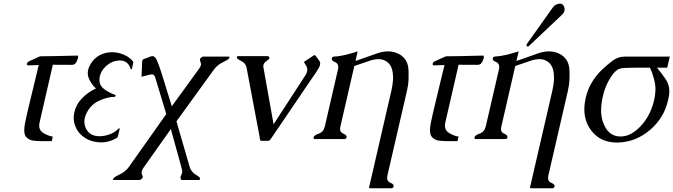

<svg xmlns="http://www.w3.org/2000/svg" viewBox="-20 -762 3690 1052"><path d="M269.5 -407.2 197.3 -92.8Q194.8 -82 194.8 -73.2Q194.8 -45.4 221.7 -30.8Q248.5 -16.1 269 -13.7L263.7 11.2H197.8Q179.2 10.7 159.4 8.1Q139.6 5.4 124 -10.7Q112.8 -22.5 112.8 -49.3Q112.8 -67.4 118.2 -92.3Q123.5 -118.7 128.9 -142.1Q130.4 -147.9 142.6 -199.7L192.4 -405.8Q156.2 -404.8 137.7 -403.8H135.3Q126 -403.8 127.4 -413.1L127.9 -414.1Q129.9 -421.9 139.6 -426.3Q149.4 -431.2 183.6 -446.3Q189.9 -449.2 192.9 -450.7Q199.2 -453.6 203.1 -453.6L281.7 -454.6L402.8 -457.5H403.3Q408.2 -457.5 408.2 -451.2Q408.2 -448.7 407.7 -445.3Q406.2 -439 401.9 -428.7Q393.1 -406.7 375 -406.7Z M636.7 -58.1 624 -9.3Q581.5 18.1 534.2 18.1H531.2Q481.9 17.1 446.3 -6.3Q413.6 -26.9 398.7 -56.9Q383.8 -86.9 383.8 -115.2Q383.8 -126 385.7 -137.7Q386.7 -143.1 387.7 -148.4Q397 -188.5 426.8 -220.7Q460.4 -256.8 505.9 -277.3Q479 -300.8 465.3 -336.4Q460.9 -348.1 460.9 -360.8Q460.9 -369.6 462.9 -378.9Q466.8 -396 478.5 -414.6Q516.6 -474.1 593.8 -476.1Q627.4 -476.1 660.6 -461.4Q693.8 -446.8 710.9 -421.9L702.6 -384.8Q702.1 -381.8 699.2 -381.8Q696.3 -381.8 695.8 -384.8Q681.6 -430.7 636.7 -430.7Q627.4 -430.7 617.2 -428.7Q585.9 -422.9 560.3 -399.2Q534.7 -375.5 527.3 -345.2Q524.4 -333.5 524.9 -322.8Q524.9 -292.5 552 -272.7Q579.1 -252.9 613.8 -241.2L611.3 -231.9Q568.4 -231 524.4 -210.9Q480.5 -190.9 456.5 -147Q447.8 -130.9 444.3 -115.2Q441.9 -104.5 442.4 -94.7Q442.4 -74.7 451.7 -56.6Q472.7 -15.6 525.4 -15.6Q551.8 -15.6 580.6 -25.9Q609.4 -36.1 630.4 -58.1Z M1070.3 -384.8Q1079.1 -396.5 1081.1 -406.7L1081.5 -408.2Q1082 -414.1 1076.2 -429.7Q1074.7 -433.6 1075.7 -437Q1076.2 -439.5 1077.6 -441.9Q1081.1 -446.3 1085.4 -448.7Q1088.9 -451.7 1093.3 -451.7H1234.9Q1237.8 -451.7 1237.8 -448.7L1237.3 -447.3Q1236.8 -444.8 1234.9 -441.9Q1231 -437.5 1227.5 -435.1Q1220.2 -430.2 1210 -425.5Q1199.7 -420.9 1188.5 -414.1Q1165.5 -399.4 1153.3 -382.3L946.8 -97.2L1020 154.8Q1024.9 170.4 1039.1 184.6Q1044.9 190.4 1051.5 194.3Q1058.1 198.2 1063.5 202.1Q1073.2 207.5 1075.7 214.4Q1076.2 215.3 1076.2 219.2Q1075.7 220.7 1075.2 221.2Q1073.7 224.1 1070.3 224.1H977.5Q970.7 224.1 969.7 214.4Q969.7 212.9 968.8 210.9Q968.8 209 969.7 205.6Q970.7 201.2 973.1 197Q975.6 192.9 977.1 187Q979 179.2 978 171.9Q977.5 167 974.1 154.8L916 -54.7L766.1 157.2Q759.8 166.5 756.8 176.8L756.3 180.7Q754.4 188.5 761.2 202.1Q762.7 205.6 762.2 209Q761.7 211.4 759.8 214.4Q756.8 218.3 752 221.2Q747.6 224.1 744.6 224.1H602.5Q599.1 224.1 599.1 221.7Q599.1 219.2 603 214.4Q605 210.9 610.4 207.5Q617.2 202.6 627.2 198.2Q637.2 193.8 649.4 186.5Q671.4 172.4 684.6 154.8L891.1 -137.2L832 -332.5Q825.7 -354.5 814 -354.5H813.5Q803.7 -354.5 780.8 -348.1L755.4 -341.3L758.8 -421.4Q759.3 -426.8 759.3 -427.7Q761.2 -436 768.1 -438.5L807.1 -453.1Q811 -454.6 814.9 -454.6Q829.6 -454.6 839.8 -431.6Q852.5 -401.9 866.7 -356.4L921.4 -179.7Z M1423.3 -393.1 1479 -81.1 1653.8 -350.1Q1660.6 -360.4 1662.6 -370.1Q1663.6 -375 1663.6 -379.9Q1663.6 -392.1 1656.7 -403.3L1645 -422.4L1696.8 -457Q1700.2 -460 1702.6 -460Q1706.1 -460 1709.5 -456.1L1730 -428.2Q1734.4 -422.4 1734.4 -414.6Q1734.4 -411.1 1733.4 -406.7Q1731.9 -399.4 1727.1 -390.6Q1713.9 -367.2 1691.4 -335.9L1463.9 -1Q1460.4 3.9 1457.5 6.8Q1454.6 9.3 1451.7 9.3H1410.6Q1407.2 9.3 1405.8 6.3Q1404.8 4.9 1403.8 -1.2Q1402.8 -7.3 1402.8 -10.3L1331.1 -390.6Q1327.1 -409.2 1314 -419.9Q1305.2 -426.3 1296.1 -430.7Q1287.1 -435.1 1282.2 -439.5Q1279.3 -441.4 1277.8 -445.8Q1277.8 -447.8 1277.8 -449.2Q1278.3 -450.7 1279.3 -452.1Q1281.2 -454.6 1285.2 -454.6H1445.3Q1448.7 -454.6 1452.6 -452.1Q1455.6 -448.7 1456.5 -445.8Q1456.5 -444.3 1456.5 -443.4Q1455.6 -439 1449.2 -434.6Q1429.2 -419.4 1426.8 -414.6Q1424.3 -410.2 1423.3 -405.3Q1421.9 -399.4 1423.3 -393.1Z M1927.7 -428.2 1939.9 -432.1 2046.9 -469.7Q2077.1 -480.5 2105.5 -480.5Q2137.2 -480.5 2164.6 -466.8Q2216.3 -439.9 2218.3 -376.5Q2218.8 -366.2 2218.8 -354Q2218.8 -341.8 2218.3 -320.8Q2217.8 -299.8 2209.5 -263.2L2102.5 200.2Q2101.1 207.5 2101.1 213.4Q2101.1 232.4 2120.4 240Q2139.6 247.6 2136.7 259.8Q2134.3 269.5 2124.5 269.5H2009.3Q2001.5 269.5 2002.4 263.7L2124 -263.2Q2133.3 -304.2 2133.8 -336.4Q2133.8 -361.8 2127.9 -382.3Q2116.7 -421.9 2077.6 -434.6Q2067.4 -438 2053.7 -438Q2042.5 -438 2029.8 -435.5Q2016.1 -433.1 2002.9 -428.2Q1989.7 -423.3 1975.6 -418.9L1934.1 -404.8L1921.4 -400.4L1845.2 -69.3Q1843.3 -61.5 1843.3 -55.7Q1843.3 -36.6 1862.3 -29.1Q1881.3 -21.5 1878.9 -9.8Q1876.5 0 1866.7 0H1706.1Q1697.8 0 1697.8 -6.3Q1697.8 -7.8 1698.2 -9.8Q1701.2 -21.5 1726.8 -30Q1752.4 -38.6 1759.8 -69.3L1832 -382.3Q1834 -389.6 1833.5 -396Q1833.5 -415 1814.2 -422.6Q1794.9 -430.2 1797.9 -441.9Q1800.3 -452.1 1810.5 -452.1Q1842.3 -453.6 1874.5 -461.7Q1906.7 -469.7 1939.9 -480.5Z M2492.7 -407.2 2420.4 -92.8Q2418 -82 2418 -73.2Q2418 -45.4 2444.8 -30.8Q2471.7 -16.1 2492.2 -13.7L2486.8 11.2H2420.9Q2402.3 10.7 2382.6 8.1Q2362.8 5.4 2347.2 -10.7Q2335.9 -22.5 2335.9 -49.3Q2335.9 -67.4 2341.3 -92.3Q2346.7 -118.7 2352.1 -142.1Q2353.5 -147.9 2365.7 -199.7L2415.5 -405.8Q2379.4 -404.8 2360.8 -403.8H2358.4Q2349.1 -403.8 2350.6 -413.1L2351.1 -414.1Q2353 -421.9 2362.8 -426.3Q2372.6 -431.2 2406.7 -446.3Q2413.1 -449.2 2416 -450.7Q2422.4 -453.6 2426.3 -453.6L2504.9 -454.6L2626 -457.5H2626.5Q2631.3 -457.5 2631.3 -451.2Q2631.3 -448.7 2630.9 -445.3Q2629.4 -439 2625 -428.7Q2616.2 -406.7 2598.1 -406.7Z M2878.9 -510.7Q2877 -509.3 2876.5 -508.8Q2867.7 -504.9 2865.2 -511.7Q2864.3 -515.1 2865.7 -519.5L3008.3 -720.2Q3015.1 -731 3025.4 -735.8Q3038.6 -742.2 3047.9 -742.2Q3064.9 -742.2 3071.8 -722.7Q3075.2 -712.4 3072.8 -703.1Q3070.3 -691.9 3060.1 -682.1ZM2809.6 -428.2 2821.8 -432.1 2928.7 -469.7Q2959 -480.5 2987.3 -480.5Q3019 -480.5 3046.4 -466.8Q3098.1 -439.9 3100.1 -376.5Q3100.6 -365.7 3100.6 -353Q3100.6 -341.3 3100.1 -328.1Q3099.6 -299.8 3091.3 -263.2L2984.4 200.2Q2982.9 207.5 2982.9 213.4Q2982.9 232.4 2999.5 239.3Q3021.5 248 3018.6 259.8Q3016.1 269.5 3006.3 269.5H2891.1Q2883.3 269.5 2884.3 263.7L3005.9 -263.2Q3015.1 -304.2 3015.6 -336.4Q3015.6 -361.8 3009.8 -382.3Q2998.5 -421.9 2959.5 -434.6Q2949.2 -438 2935.5 -438Q2924.3 -438 2911.6 -435.5Q2897.9 -433.1 2884.8 -428.2Q2872.1 -423.3 2857.4 -418.9L2815.9 -404.8L2803.2 -400.4L2727.1 -69.3Q2725.1 -62 2725.1 -55.7Q2725.1 -36.6 2741.2 -30.3Q2762.7 -21.5 2760.7 -9.8Q2758.3 0 2748.5 0H2587.9Q2579.6 0 2579.6 -6.3Q2579.6 -7.8 2580.1 -9.8Q2583 -21.5 2608.4 -30.3Q2634.3 -39.1 2641.6 -69.3L2713.9 -382.3Q2715.8 -389.6 2715.3 -396Q2715.3 -415 2698.7 -421.9Q2676.8 -430.7 2679.7 -441.9Q2682.1 -452.1 2692.4 -452.1Q2724.1 -454.1 2755.9 -461.9Q2788.1 -469.7 2821.8 -480.5Z M3457.5 -391.1Q3398.9 -391.1 3379.2 -386.7Q3359.4 -382.3 3339.8 -357.4Q3299.8 -305.7 3283.7 -236.3L3283.2 -234.4Q3273.9 -193.4 3273.4 -158.2Q3273.4 -113.8 3289.1 -79.6Q3315.9 -17.1 3374.5 -14.2H3380.9Q3436 -14.2 3488.3 -68.8Q3543.5 -126.5 3563.5 -211.4Q3571.3 -245.6 3571.3 -274.9Q3571.3 -298.8 3562.7 -331.5Q3554.2 -364.3 3541.5 -391.1ZM3649.9 -451.7 3635.7 -391.1H3579.6Q3602.5 -363.8 3625 -331.5Q3647.5 -299.3 3647.5 -262.7Q3647.5 -246.1 3643.6 -227.1L3639.6 -210Q3618.2 -116.2 3543 -51.3Q3464.8 16.1 3366.2 19H3359.9Q3267.6 19 3217.3 -49.8Q3182.1 -97.7 3181.6 -162.6Q3181.6 -193.4 3189.9 -227.5V-229Q3210 -314 3278.8 -380.4Q3304.2 -404.8 3335 -428.2Q3365.7 -451.7 3400.4 -451.7Z"/></svg>

Font: Caudex
Style: Italic
Weight: 400
Italic angle: -13°
Version: Version 1.04